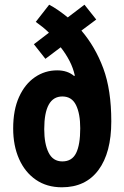

<svg xmlns="http://www.w3.org/2000/svg" viewBox="-20 -786 529 816"><path d="M189 -766Q208 -756 227.5 -742.5Q247 -729 268 -712L339 -766L389 -703L326 -656Q385 -587 419 -495.5Q453 -404 453 -270Q453 -137 398.5 -63.5Q344 10 243 10Q179 10 132.5 -22Q86 -54 61 -110.5Q36 -167 36 -240Q36 -319 61 -374Q86 -429 128.5 -458Q171 -487 223 -487Q267 -487 295 -463L298 -465Q291 -497 275.5 -527Q260 -557 238 -585L173 -536L124 -598L188 -647Q175 -660 160.5 -671.5Q146 -683 132 -693ZM245 -376Q168 -376 168 -237Q168 -175 186.5 -137.5Q205 -100 245 -100Q286 -100 303.5 -135.5Q321 -171 321 -241Q321 -303 303 -339.5Q285 -376 245 -376Z"/></svg>

Font: Noto Sans Arabic ExtCond
Style: Bold
Weight: 700
Width: 2
Designer: Monotype Design Team, Nadine Chahine, Nizar Qandah and Khaled Hosny
Foundry: Monotype Imaging Inc.
Version: Version 2.012; ttfautohint (v1.8.4.7-5d5b)